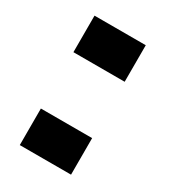

<svg xmlns="http://www.w3.org/2000/svg" viewBox="-116 -478 472 537"><g transform="rotate(30 120.5 -209.0)"><path d="M32 -300V-418H197.5V-300ZM32 0V-118H197.5V0Z"/></g></svg>

Font: Big Shoulders Stencil Text
Style: Bold
Weight: 700
Designer: Patric King
Foundry: XO Type Co
Version: Version 1.000